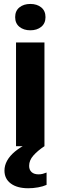

<svg xmlns="http://www.w3.org/2000/svg" viewBox="-20 -756 313 993"><path d="M62.9 0V-536.3H209.9V0ZM136.9 -599.3Q102.5 -599.3 80.5 -617.2Q58.4 -635.1 58.4 -667.4Q58.4 -700 80.5 -717.8Q102.5 -735.6 136.9 -735.6Q171.2 -735.6 193.2 -717.8Q215.3 -700 215.3 -667.4Q215.3 -635.1 193.2 -617.2Q171.2 -599.3 136.9 -599.3ZM126.1 217.6Q68.9 217.6 36 193.2Q3.1 168.9 3.1 126.1Q3.1 99.7 16.9 74.8Q30.7 49.9 57.4 27.7Q84.1 5.6 121.9 -13.3H201.3L209.9 0Q174.4 23.6 152.6 48.4Q130.7 73.1 130.7 101.7Q130.7 122.7 143.6 134.2Q156.4 145.7 179.4 145.7Q190.7 145.7 200.9 143.1Q211.1 140.4 220.9 136.4V200.1Q202.9 208.4 177 213Q151.1 217.6 126.1 217.6Z"/></svg>

Font: Mona Sans ExtraLight
Style: Regular
Weight: 200
Designer: Deni Anggara
Foundry: GitHub
Version: Version 2.000